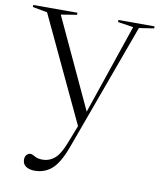

<svg xmlns="http://www.w3.org/2000/svg" viewBox="-88 -578 731 877"><g transform="rotate(10 277.0 -140.0)"><path d="M131.5 232.5Q108 232.5 92 222.2Q76 212 76 190Q76 176 83.8 168Q91.5 160 100.5 160Q109.5 160 122.8 168.2Q136 176.5 160 176.5Q189.5 176.5 214 156.5Q238.5 136.5 260 81L292.5 -2.5L63 -490L-5 -502.5V-512H200V-502.5L126.5 -490.5L320 -74.5L462 -491.5L390 -502.5V-512H557.5V-502.5L488.5 -492L273.5 97Q245.5 173.5 212.2 203Q179 232.5 131.5 232.5Z"/></g></svg>

Font: Newsreader Display Light
Style: Regular
Weight: 300
Designer: Hugues Gentile
Foundry: Production Type
Version: Version 1.001